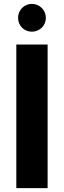

<svg xmlns="http://www.w3.org/2000/svg" viewBox="-20 -968 329 988"><path d="M64 -739V0H225V-739ZM73 -876C73 -836 104 -805 144 -805C184 -805 216 -836 216 -876C216 -916 184 -948 144 -948C104 -948 73 -916 73 -876Z"/></svg>

Font: Malmofest
Style: Bold
Weight: 700
Designer: Jonny Pinhorn (Poppins), Kolossal
Version: Version 1.004;Glyphs 3.1.2 (3151)